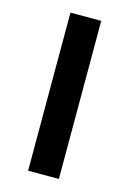

<svg xmlns="http://www.w3.org/2000/svg" viewBox="-91 -592 431 640"><g transform="rotate(15 124.5 -272.5)"><path d="M71.4 0H177.6V-545.5H71.4Z"/></g></svg>

Font: Margiela Sans Medium
Style: Regular
Weight: 500
Designer: Stefan Endress, Andreas Faust
Version: Version 1.100;FEAKit 1.0